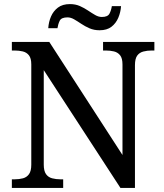

<svg xmlns="http://www.w3.org/2000/svg" viewBox="-20 -919 803 939"><path d="M38 0V-42H51Q74 -42 92.5 -47Q111 -52 122 -67.5Q133 -83 133 -114V-604Q133 -634 121.5 -648.5Q110 -663 91.5 -667.5Q73 -672 51 -672H38V-714H221L579 -161V-604Q579 -634 567.5 -648.5Q556 -663 537.5 -667.5Q519 -672 497 -672H484V-714H735V-672H722Q700 -672 681 -667Q662 -662 651 -647Q640 -632 640 -600V0H569L194 -576V-114Q194 -83 205 -67.5Q216 -52 235 -47Q254 -42 276 -42H289V0ZM467 -771Q440 -771 418 -780.5Q396 -790 377.5 -802.5Q359 -815 342.5 -824.5Q326 -834 310 -834Q280 -834 272 -817.5Q264 -801 261 -781H216Q218 -812 229.5 -838.5Q241 -865 263.5 -882Q286 -899 322 -899Q349 -899 370.5 -889.5Q392 -880 410.5 -867.5Q429 -855 445.5 -845.5Q462 -836 478 -836Q507 -836 515.5 -852.5Q524 -869 527 -889H572Q570 -859 558.5 -832Q547 -805 525 -788Q503 -771 467 -771Z"/></svg>

Font: Noto Serif Sinhala
Style: Regular
Weight: 400
Designer: Jelle Bosma - Monotype Design Team
Foundry: Monotype Imaging Inc.
Version: Version 2.006